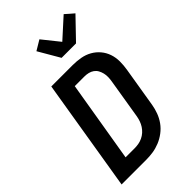

<svg xmlns="http://www.w3.org/2000/svg" viewBox="-293 -1091 1186 1186"><g transform="rotate(-45 300.0 -498.5)"><path d="M240 0H25L146 -735H333Q368 -735 401.5 -729Q435 -723 463.5 -707Q492 -691 513 -666Q534 -641 544.5 -610Q555 -579 555 -544.5Q555 -510 549 -475L506 -214Q501 -184 490 -154.5Q479 -125 460.5 -99Q442 -73 415.5 -53Q389 -33 359.5 -21Q330 -9 300 -4.5Q270 0 240 0ZM161 -101H239Q257 -101 274.5 -104Q292 -107 309 -115Q326 -123 340 -135.5Q354 -148 364 -163.5Q374 -179 380 -196Q386 -213 389 -230L432 -492Q435 -509 435.5 -527Q436 -545 432 -561.5Q428 -578 420 -592.5Q412 -607 398.5 -616.5Q385 -626 368.5 -630Q352 -634 334 -634H250ZM316 -815 235 -954 300 -993 389 -882 516 -997 543 -973 571 -949 442 -815Z"/></g></svg>

Font: Iosevka Extended
Style: Bold Italic
Weight: 700
Width: 7
Italic angle: -9°
Monospace: yes
Designer: Belleve Invis
Foundry: Belleve Invis
Version: Version 32.5.0; ttfautohint (v1.8.4)